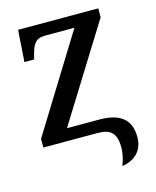

<svg xmlns="http://www.w3.org/2000/svg" viewBox="-108 -610 695 856"><g transform="rotate(-15 239.5 -182.5)"><path d="M350 171C410 162 448 124 448 63C448 -20 398 -56 304 -56H155L428 -495V-536H58L48 -390H93L96 -402C109 -455 121 -480 169 -480H303L31 -40V0H279C335 0 367 17 367 90C367 108 363 138 350 171Z"/></g></svg>

Font: Noto Serif SemiCondensed Medium
Style: Regular
Weight: 500
Width: 4
Designer: Monotype Design Team
Foundry: Monotype Imaging Inc.
Version: Version 2.014